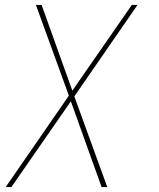

<svg xmlns="http://www.w3.org/2000/svg" viewBox="-20 -540 640 775"><path d="M3 215 258 -154 125 -520H148L272 -174L512 -520H535L280 -151L413 215H390L266 -131L26 215Z"/></svg>

Font: Iosevka Aile Thin
Style: Italic
Weight: 100
Italic angle: -9°
Designer: Belleve Invis
Foundry: Belleve Invis
Version: Version 31.1.0; ttfautohint (v1.8.4)